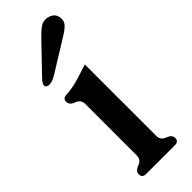

<svg xmlns="http://www.w3.org/2000/svg" viewBox="-246 -750 782 782"><g transform="rotate(-45 145.5 -358.5)"><path d="M204.1 -482.4V-71.3Q204.1 -45.9 228.5 -37.4Q252.9 -28.8 252.9 -10.3Q252.9 9.8 231 9.8H65.4Q43 9.8 43 -10.3Q43 -28.8 67.4 -37.4Q91.8 -45.9 91.8 -71.3V-367.2Q91.8 -392.1 67.4 -400.6Q43 -409.2 43 -428.2Q43 -448.2 64.9 -448.2Q95.2 -449.7 125.7 -458Q156.2 -466.3 204.1 -482.4ZM85.9 -541Q61.5 -525.9 44.9 -525.9Q40 -525.9 38.6 -526.9Q25.9 -528.3 25.9 -539.6Q25.9 -549.8 45.9 -570.3L105 -631.8Q115.7 -643.1 147.7 -676.3Q179.7 -709.5 194.3 -718.3Q206.5 -725.6 220.7 -725.6Q231.9 -725.6 243.7 -720.7Q269 -709.5 269 -680.2Q269 -663.6 257.1 -651.6Q245.1 -639.6 232.4 -631.8Z"/></g></svg>

Font: Caudex
Style: Bold
Weight: 700
Version: Version 1.01